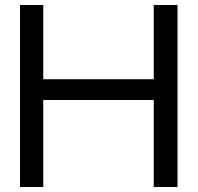

<svg xmlns="http://www.w3.org/2000/svg" viewBox="-20 -745 790 768"><path d="M153 -725H60V3H153V-345H595V3H690V-725H595V-428H153Z"/></svg>

Font: Sawarabi Gothic
Style: Regular
Weight: 400
Designer: mshio (mshio@users.sourceforge.jp)
Version: Version 20141215